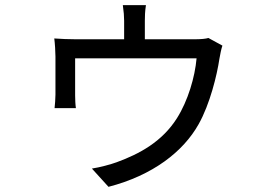

<svg xmlns="http://www.w3.org/2000/svg" viewBox="-20 -641 1040 735"><path d="M538.7 -621.3H450.2C453.8 -597 455.2 -577.5 455.2 -561.7C455.2 -543 455.2 -474.9 455.2 -444.2H534.5C534.5 -472.3 534.5 -543 534.5 -561.7C534.5 -577.5 534.9 -597 538.7 -621.3ZM831.4 -466.4 777.8 -495.6C767.9 -492.6 751.4 -490.6 721.5 -490.6H272.5C244.1 -490.6 211.1 -492 187.8 -493.8C190.2 -475.8 192.3 -442 192.3 -424.4C192.3 -396.9 192.3 -303.4 192.3 -278.8C192.3 -262.7 190.3 -240.8 188.9 -227H270.6C268.6 -238.9 267.6 -260.8 267.6 -275.3C267.6 -298.7 267.6 -384.8 267.6 -417.7H732.5C726.3 -346.3 699.6 -255.2 657.5 -188.7C600.7 -98.8 514.8 -52.1 426.5 -19.9C404.7 -11.8 362.2 -0.3 331.8 4.3L395.3 74.2C564.9 30.4 681.5 -60.6 740.2 -165.3C783.7 -242.2 810.9 -354.5 819.8 -415.2C822.5 -430.6 827 -454.2 831.4 -466.4Z"/></svg>

Font: Source Han Sans JP VF
Style: Regular
Weight: 250
Designer: Ryoko NISHIZUKA 西塚涼子 (kana, bopomofo & ideographs); Paul D. Hunt (Latin, Greek & Cyrillic); Sandoll Communications 산돌커뮤니
Foundry: Adobe
Version: Version 2.004;hotconv 1.0.118;makeotfexe 2.5.65603